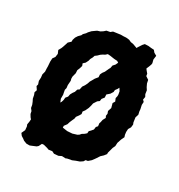

<svg xmlns="http://www.w3.org/2000/svg" viewBox="-177 -823 923 989"><g transform="rotate(30 285.0 -328.0)"><path d="M125 47 107 40 98 33 85 25 75 12 85 -10 83 -31 79 -41 82 -59 83 -72V-73L76 -81L67 -96L64 -111L54 -124L51 -141L45 -156L38 -170L34 -190L29 -203L34 -218L22 -236L25 -247L19 -265L20 -285L18 -303L23 -322L22 -341V-353L20 -380L21 -400L31 -414L34 -434L26 -453L35 -469L39 -479L45 -497L49 -510L64 -524V-535L69 -551L78 -565L91 -578L95 -587L107 -599L113 -608L126 -622L140 -632L150 -639L166 -644L180 -653L191 -663L212 -667L223 -676L244 -679L266 -682H282L297 -683L316 -681L329 -675L346 -672L365 -665L370 -663L373 -669L388 -692L397 -702L418 -703L435 -701L452 -700L462 -688L478 -679L475 -655L480 -636L479 -628L474 -614L468 -600L467 -597L473 -589L484 -576L486 -563L504 -551L508 -532L516 -515L525 -501L528 -480L535 -467L532 -450L541 -441L540 -423L545 -400L546 -388L550 -370L544 -351L548 -323L552 -313L550 -295L541 -280L540 -262L542 -246L546 -234L537 -215L529 -191L528 -171L521 -156L517 -141L512 -123V-114L501 -100L487 -87L476 -70L469 -60L460 -48L444 -34L432 -32L425 -21L410 -11L390 -4L371 4L363 5L344 9L338 12L316 11L299 19L274 21L260 14L239 17L229 13L206 7L195 8L186 26L178 33L154 43L144 47ZM170 -225V-223L175 -231L179 -245L180 -258L190 -270L193 -285L200 -298L208 -309L213 -325L223 -332L227 -351L236 -364L243 -378L248 -393L254 -403L263 -419L276 -435L275 -451L281 -464L290 -476L300 -498L305 -507L308 -523L319 -535L326 -550L317 -556L299 -557L272 -561L258 -562L248 -553L235 -546L225 -539L215 -529L203 -520L199 -508L192 -495L189 -483L181 -467L169 -456L174 -443L169 -426L163 -412L164 -394L158 -371V-359L161 -347L159 -321L161 -304L158 -292L161 -275L163 -266V-242ZM275 -114 304 -116 330 -124 339 -130 347 -139 360 -147 370 -156 371 -169 380 -178 390 -190 392 -206 400 -215 398 -232 401 -240 404 -255 413 -272 408 -282 410 -295 405 -309 412 -330 405 -356 413 -369 406 -386 409 -399V-409L406 -426L396 -442L391 -432L382 -420L381 -408L371 -392L355 -378L356 -360L345 -346L343 -332L332 -324L319 -304L316 -289L311 -272L302 -253L293 -241L295 -227L288 -215L277 -200L275 -188L269 -175L263 -161L258 -145L246 -129V-119L248 -118L261 -116Z"/></g></svg>

Font: Winky Rough SemiBold
Style: Regular
Weight: 600
Designer: Simon Atzbach
Foundry: typofactur
Version: Version 1.206; ttfautohint (v1.8.4.7-5d5b)